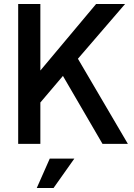

<svg xmlns="http://www.w3.org/2000/svg" viewBox="-20 -720 672 961"><path d="M71 0V-700H182V-367L461 -700H606L370 -426L620 0H493L295 -340L182 -207V0ZM229 74H352L248 221H164Z"/></svg>

Font: Haskoy SemiBold
Style: Regular
Weight: 600
Designer: Ertekin Erdin
Foundry: Ertekin Erdin
Version: Version 1.500; ttfautohint (v1.8.3)